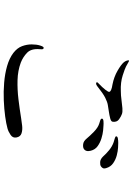

<svg xmlns="http://www.w3.org/2000/svg" viewBox="140 -890 719 1040"><g transform="rotate(90 500.0 -369.5)"><path d="M622 -562Q623 -569 636 -570Q649 -571 660 -570Q667 -570 686.5 -568Q706 -566 729 -559Q752 -552 771 -538.5Q790 -525 796 -501Q803 -474 785 -463Q776 -458 760 -460Q744 -462 730 -479Q716 -496 693.5 -518Q671 -540 649 -547Q641 -549 631.5 -552.5Q622 -556 622 -562ZM718 -639Q718 -646 729.5 -648Q741 -650 754 -650Q760 -650 779 -649Q798 -648 821 -642Q844 -636 863.5 -622.5Q883 -609 890 -585Q894 -572 889.5 -565.5Q885 -559 880 -556Q872 -551 857 -552Q842 -553 828 -567Q813 -584 793 -600.5Q773 -617 750 -625Q742 -628 730 -631Q718 -634 718 -639ZM446 -536Q438 -530 433 -530Q428 -530 426 -532Q424 -535 426.5 -538.5Q429 -542 432 -544Q453 -564 465.5 -580Q478 -596 477 -601Q476 -613 436 -619Q396 -627 363 -646Q330 -665 317 -680Q311 -687 308 -696Q305 -705 307 -708Q309 -710 317.5 -704.5Q326 -699 340 -692Q351 -686 388.5 -674Q426 -662 473 -664Q496 -664 520.5 -667.5Q545 -671 565.5 -672.5Q586 -674 597 -670Q609 -666 625.5 -654.5Q642 -643 639 -620Q638 -611 621 -606.5Q604 -602 583 -599Q564 -596 548 -593.5Q532 -591 509 -579.5Q486 -568 446 -536ZM266 -82Q239 -103 229.5 -129Q220 -155 220 -181Q220 -207 226 -226.5Q232 -246 238 -246Q244 -246 245.5 -242Q247 -238 246 -225Q242 -179 265 -156.5Q288 -134 319 -122Q362 -106 413 -104.5Q464 -103 517.5 -109.5Q571 -116 620 -124Q638 -127 661 -129.5Q684 -132 702 -126Q720 -120 724 -99Q728 -79 710.5 -67Q693 -55 675 -50Q650 -43 610 -37.5Q570 -32 523 -30Q476 -28 427.5 -32Q379 -36 337 -48Q295 -60 266 -82Z"/></g></svg>

Font: Shippori Mincho TTF
Style: Regular
Weight: 400
Version: Version 2.100